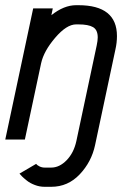

<svg xmlns="http://www.w3.org/2000/svg" viewBox="-23 -532 493 732"><path d="M114.7 92.8Q118.2 97.7 127.4 102.3Q136.7 106.9 147 106.9H172.4Q203.6 106.9 231 78.9Q258.3 50.8 268.1 5.9L345.7 -358.9Q349.6 -377.4 349.6 -389.2Q349.6 -418 331.8 -428.5Q314 -439 275.9 -439H267.1Q231 -439 187.5 -388.2Q144 -337.4 133.8 -291L71.8 0H-2.9L103.5 -500H178.2L172.9 -474.1Q220.7 -512.2 267.1 -512.2H275.9Q422.9 -512.2 422.9 -394.5Q422.9 -369.1 417 -343.3L339.4 21.5Q325.7 85.4 280.8 132.8Q235.8 180.2 172.4 180.2H147Q127.9 180.2 109.9 173.3Q91.8 166.5 79.6 156.7Q67.4 147 60.8 140.4Q54.2 133.8 51.3 129.9Z"/></svg>

Font: Anka/Coder Narrow
Style: Italic
Weight: 400
Width: 3
Italic angle: -12°
Monospace: yes
Version: Version 001.100